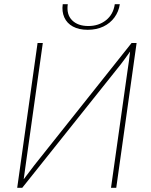

<svg xmlns="http://www.w3.org/2000/svg" viewBox="-20 -895 718 915"><path d="M631 -690 534 0H509L587 -553Q591 -577 594 -601Q597 -625 600 -649L599 -648Q589 -634 578 -618.5Q567 -603 556 -589L86 0H62L159 -690H184L107 -142Q103 -117 100 -92Q97 -67 93 -41L94 -42Q105 -56 119 -75Q133 -94 144 -108L607 -690ZM527 -875H551Q546 -840 525.5 -812Q505 -784 472.5 -768.5Q440 -753 398 -753Q356 -753 327.5 -768.5Q299 -784 286.5 -812Q274 -840 279 -875H303Q296 -826 323.5 -798.5Q351 -771 401 -771Q450 -771 485 -798.5Q520 -826 527 -875Z"/></svg>

Font: Exo 2 Thin
Style: Italic
Weight: 250
Italic angle: -8°
Designer: Natanael Gama
Foundry: Natanael Gama
Version: Version 2.010